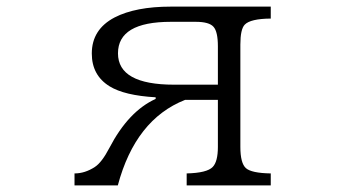

<svg xmlns="http://www.w3.org/2000/svg" viewBox="-20 -560 1040 580"><path d="M205.1 0V-36.1Q236.8 -36.1 266.6 -55.7Q287.6 -69.3 310.5 -113.3Q368.2 -224.1 450.2 -261.2V-266.1Q356 -271.5 311 -299.3Q257.3 -332.5 257.3 -398.4Q257.3 -471.2 326.2 -507.3Q389.6 -540 496.1 -540H797.9V-503.9Q736.3 -503.4 719.2 -485.4Q706.1 -471.7 706.1 -425.3V-116.2Q706.1 -67.4 722.7 -52.2Q739.3 -37.1 797.9 -36.1V0H543.9V-36.1Q605.5 -37.6 622.6 -55.7Q638.2 -71.8 638.2 -116.2V-258.3H539.1Q389.2 -199.2 335.9 0ZM638.2 -304.2V-419.9Q638.2 -464.4 625 -479Q611.8 -494.1 571.3 -494.1H496.1Q336.4 -494.1 336.4 -398.9Q336.4 -304.2 505.9 -304.2Z"/></svg>

Font: BIZ UDMincho
Style: Regular
Weight: 400
Monospace: yes
Designer: TypeBank Co., Ltd.
Foundry: Morisawa Inc.
Version: Version 1.06